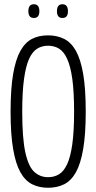

<svg xmlns="http://www.w3.org/2000/svg" viewBox="-20 -877 454 907"><path d="M207 10Q165 10 132 -6.5Q99 -23 76.5 -63Q54 -103 42 -173Q30 -243 30 -349Q30 -457 42 -527Q54 -597 76.5 -637Q99 -677 131.5 -693.5Q164 -710 207 -710Q249 -710 282.5 -693.5Q316 -677 338.5 -637Q361 -597 373 -527.5Q385 -458 385 -350Q385 -243 373 -173Q361 -103 338.5 -63Q316 -23 283 -6.5Q250 10 207 10ZM207 -40Q236 -40 258.5 -53.5Q281 -67 297 -101Q313 -135 321.5 -195.5Q330 -256 330 -349Q330 -444 321.5 -504.5Q313 -565 297 -599.5Q281 -634 258.5 -647.5Q236 -661 207 -661Q178 -661 155.5 -647Q133 -633 117.5 -599Q102 -565 93.5 -504Q85 -443 85 -349Q85 -225 99.5 -158Q114 -91 141.5 -65.5Q169 -40 207 -40ZM275 -792Q249 -792 249 -824Q249 -857 275 -857Q301 -857 301 -824Q301 -792 275 -792ZM140 -792Q114 -792 114 -824Q114 -857 140 -857Q166 -857 166 -824Q166 -792 140 -792Z"/></svg>

Font: Georama Condensed Light
Style: Regular
Weight: 300
Width: 3
Designer: Jean-Baptiste Levee
Foundry: Production Type
Version: Version 1.000